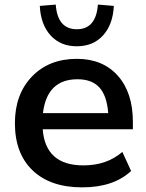

<svg xmlns="http://www.w3.org/2000/svg" viewBox="-20 -806 634 836"><path d="M337.9 9.8Q199.2 9.8 122.1 -64Q44.9 -137.7 44.9 -269.5Q44.9 -395.5 119.1 -472.7Q193.4 -549.8 314.5 -549.8Q427.7 -549.8 493.2 -476.1Q558.6 -402.3 558.6 -275.4V-243.2H166Q177.7 -85.9 342.8 -85.9Q445.3 -85.9 512.7 -144.5L550.8 -61.5Q474.6 9.8 337.9 9.8ZM153.3 -780.3 222.7 -786.1Q230.5 -678.7 314.5 -678.7Q398.4 -678.7 406.2 -786.1L475.6 -780.3Q471.7 -699.2 428.7 -651.9Q385.7 -604.5 314.5 -604.5Q243.2 -604.5 200.2 -651.9Q157.2 -699.2 153.3 -780.3ZM167 -313.5H451.2Q445.3 -389.6 412.6 -425.3Q379.9 -460.9 317.4 -460.9Q184.6 -460.9 167 -313.5Z"/></svg>

Font: Min Sans SemiBold
Style: Regular
Weight: 600
Designer: Jinseong-Kim, NotoSansCJK, Nunito
Foundry: Jinseong-Kim
Version: Version 1.400;Glyphs 3.1.2 (3151)